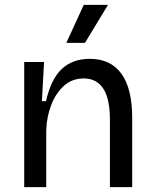

<svg xmlns="http://www.w3.org/2000/svg" viewBox="-20 -773 638 793"><path d="M80 0V-517H162L153 -355H170Q190 -445 234.5 -487.5Q279 -530 351 -530Q437 -530 481.5 -468.5Q526 -407 526 -286V0H434V-278Q434 -365 406.5 -407Q379 -449 326 -449Q278 -449 244.5 -419Q211 -389 192 -340.5Q173 -292 171 -236V0ZM331 -596H254L326 -753H426Z"/></svg>

Font: Bricolage Grotesque 12pt
Style: Regular
Weight: 400
Designer: Mathieu Triay
Foundry: Atelier Triay
Version: Version 1.001; ttfautohint (v1.8.4.7-5d5b);gftools[0.9.33.de